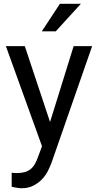

<svg xmlns="http://www.w3.org/2000/svg" viewBox="-20 -769 513 1002"><path d="M241.2 -132.3 364.3 -528.3H460.9L248.5 81.5Q241.2 101.1 229.5 124Q217.8 147 199 166.7Q180.2 186.5 153.8 200Q127.4 213.4 91.8 213.4Q86.4 213.4 79.1 212.4Q71.8 211.4 64.5 210.2Q57.1 209 50.8 207.8Q44.4 206.5 41 205.6V132.3Q43 132.8 46.4 133.1Q49.8 133.3 53.5 133.5Q57.1 133.8 60.3 134Q63.5 134.3 65.4 134.3Q88.4 134.3 106 129.9Q123.5 125.5 137.2 115.5Q150.9 105.5 160.9 88.9Q170.9 72.3 179.2 47.9L199.2 -5.9L10.7 -528.3H109.4ZM292.5 -749H401.9L271 -605.5H198.2Z"/></svg>

Font: RobotoDraft
Style: Regular
Weight: 400
Designer: Google
Foundry: Google
Version: Version 2.000988-w1; 2014